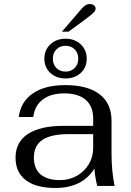

<svg xmlns="http://www.w3.org/2000/svg" viewBox="-20 -922 651 952"><path d="M57 -140Q57 -217 118 -257.5Q179 -298 296 -298H442V-334Q442 -395 405 -427Q368 -459 298 -459Q232 -459 192 -428.5Q152 -398 145 -342H73Q83 -418 143 -459Q203 -500 303 -500Q415 -500 474 -454.5Q533 -409 533 -323V-161Q533 -75 548 0H462Q451 -45 448 -86Q388 10 255 10Q158 10 107.5 -29Q57 -68 57 -140ZM442 -188V-257H321Q233 -257 190.5 -228.5Q148 -200 148 -141Q148 -86 181 -57.5Q214 -29 278 -29Q324 -29 361.5 -50.5Q399 -72 420.5 -108Q442 -144 442 -188ZM385 -879Q405 -902 424 -902Q438 -902 446 -895.5Q454 -889 454 -879Q454 -869 443 -858.5Q432 -848 407 -829L320 -765H287ZM200 -631Q200 -674 229.5 -702Q259 -730 305 -730Q351 -730 380.5 -702Q410 -674 410 -631Q410 -588 380.5 -560.5Q351 -533 305 -533Q259 -533 229.5 -560.5Q200 -588 200 -631ZM368 -631Q368 -659 350.5 -677Q333 -695 305 -695Q277 -695 259.5 -677Q242 -659 242 -631Q242 -603 259.5 -585Q277 -567 305 -567Q333 -567 350.5 -585Q368 -603 368 -631Z"/></svg>

Font: Fahkwang
Style: Regular
Weight: 400
Version: Version 1.000; ttfautohint (v1.6)